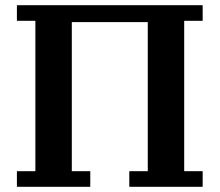

<svg xmlns="http://www.w3.org/2000/svg" viewBox="-20 -718 844 738"><path d="M45 -60H116V-638H45V-698H759V-638H688V-60H759V0H477V-60H548V-633H256V-60H327V0H45Z"/></svg>

Font: IBM Plex Serif SmBld
Style: Regular
Weight: 600
Designer: Mike Abbink, Paul van der Laan, Pieter van Rosmalen
Foundry: Bold Monday
Version: Version 3.001